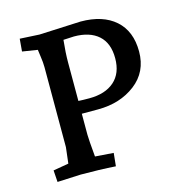

<svg xmlns="http://www.w3.org/2000/svg" viewBox="-86 -614 656 696"><g transform="rotate(-15 242.0 -266.0)"><path d="M121 -529 277 -536Q360 -536 407 -494.5Q454 -453 454 -376.5Q454 -300 396.5 -256Q339 -212 256 -212H195V-133Q195 -116 201 -50L270 -45L265 4Q205 0 134 0L46 4L43 -40L101 -50Q101 -50 108 -110V-410Q108 -428 104.5 -451Q101 -474 101 -477L44 -486L48 -533Q94 -530 121 -529ZM195 -405V-260Q211 -259 236 -259Q296 -259 330 -289Q364 -319 364 -375.5Q364 -432 331.5 -461Q299 -490 240 -490Q234 -490 200 -488Q195 -440 195 -405Z"/></g></svg>

Font: Andada SC
Style: Regular
Weight: 400
Designer: Carolina Giovagnoli
Foundry: Carolina Giovagnoli
Version: Version 1.003